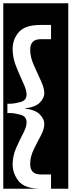

<svg xmlns="http://www.w3.org/2000/svg" viewBox="-30 -937 436 1170"><path d="M-10 213V-917H386V213H281V126H217Q154 126 154 62Q154 18 175.5 -26Q197 -70 218.5 -110Q240 -150 240 -182Q240 -211 213 -239.5Q186 -268 119 -276Q186 -284 213 -312Q240 -340 240 -369Q240 -401 218.5 -446.5Q197 -492 175.5 -541Q154 -590 154 -634Q154 -698 217 -698H281V-785H217Q123 -785 85 -741.5Q47 -698 47 -639Q47 -585 68.5 -531.5Q90 -478 111 -433Q132 -388 132 -361Q132 -325 94 -315Q56 -305 34 -305H15V-248H34Q57 -248 94.5 -238Q132 -228 132 -191Q132 -164 111 -124Q90 -84 68.5 -35.5Q47 13 47 66Q47 118 81.5 164Q116 210 207 213Z"/></svg>

Font: Zilla Slab Highlight
Style: Bold
Weight: 700
Designer: Typotheque Type Foundry
Foundry: Typotheque type foundry
Version: Version 1.1; 2017; ttfautohint (v1.6)